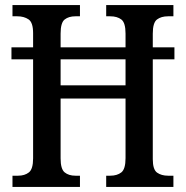

<svg xmlns="http://www.w3.org/2000/svg" viewBox="-20 -734 730 754"><path d="M29 0V-44H51Q77 -44 93.5 -57Q110 -70 110 -112V-501H25V-548H110V-604Q110 -646 92 -658Q74 -670 48 -670H29V-714H294V-670H276Q250 -670 234 -657.5Q218 -645 218 -602V-548H473V-602Q473 -645 456.5 -657.5Q440 -670 413 -670H397V-714H661V-670H640Q613 -670 596.5 -657.5Q580 -645 580 -602V-548H665V-501H580V-109Q580 -68 597 -56Q614 -44 640 -44H661V0H397V-44H413Q440 -44 456.5 -57Q473 -70 473 -113V-347H218V-112Q218 -70 234 -57Q250 -44 276 -44H294V0ZM218 -399H473V-501H218Z"/></svg>

Font: Noto Serif Armenian Condensed Medium
Style: Regular
Weight: 500
Width: 3
Designer: Monotype Design Team
Foundry: Monotype Imaging Inc.
Version: Version 2.008; ttfautohint (v1.8.4.7-5d5b)